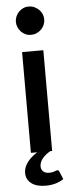

<svg xmlns="http://www.w3.org/2000/svg" viewBox="-61 -767 369 968"><g transform="rotate(-5 124.0 -282.5)"><path d="M177.5 -510H70V0H177.5ZM195.5 -664C195.5 -674 193.6 -683.3 189.8 -692C185.9 -700.7 180.7 -708.2 174 -714.8C167.3 -721.2 159.6 -726.4 150.8 -730.2C141.9 -734.1 132.5 -736 122.5 -736C112.8 -736 103.8 -734.1 95.2 -730.2C86.8 -726.4 79.3 -721.2 73 -714.8C66.7 -708.2 61.6 -700.7 57.7 -692C53.9 -683.3 52 -674 52 -664C52 -654.3 53.9 -645.2 57.7 -636.5C61.6 -627.8 66.7 -620.3 73 -613.8C79.3 -607.3 86.8 -602.1 95.2 -598.3C103.8 -594.4 112.8 -592.5 122.5 -592.5C132.5 -592.5 141.9 -594.4 150.8 -598.3C159.6 -602.1 167.3 -607.3 174 -613.8C180.7 -620.3 185.9 -627.8 189.8 -636.5C193.6 -645.2 195.5 -654.3 195.5 -664ZM194 99C192.3 99 190.5 99.5 188.5 100.5C186.5 101.5 184 102.5 181 103.5C178 104.5 174.3 105.5 170 106.5C165.7 107.5 160 108 153 108C140.3 108 130.4 104.8 123.3 98.2C116.1 91.8 112.5 83 112.5 72C112.5 64 114.2 56.4 117.5 49.2C120.8 42.1 125.2 35.5 130.5 29.5C135.8 23.5 141.8 18 148.3 13C154.8 8 161.3 3.7 168 0L113 -6.5C88.3 7.2 68.7 23.1 54 41.2C39.3 59.4 32 78.5 32 98.5C32 120.5 40.6 138.2 57.8 151.5C74.9 164.8 99.2 171.5 130.5 171.5C148.5 171.5 165.4 169.2 181.3 164.5C197.1 159.8 210.3 153.7 221 146L204.5 106C202.8 101.3 199.3 99 194 99Z"/></g></svg>

Font: Lato Semibold
Style: Regular
Weight: 600
Designer: Lukasz Dziedzic
Foundry: tyPoland Lukasz Dziedzic
Version: Version 2.006; 2014-01-15